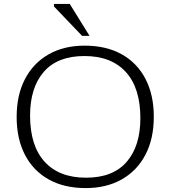

<svg xmlns="http://www.w3.org/2000/svg" viewBox="-20 -950 870 980"><path d="M412 -717Q523 -717 602 -672.5Q681 -628 723 -546.5Q765 -465 765 -354Q765 -241.5 722.2 -160Q679.5 -78.5 601.2 -34.2Q523 10 417.5 10Q307 10 228 -34.5Q149 -79 107 -160.5Q65 -242 65 -353Q65 -465.5 107.8 -547Q150.5 -628.5 228.5 -672.8Q306.5 -717 412 -717ZM419 -43Q556.5 -43 626.5 -123.8Q696.5 -204.5 696.5 -347Q696.5 -501 622.2 -582.5Q548 -664 410.5 -664Q273.5 -664 203.5 -583.2Q133.5 -502.5 133.5 -360Q133.5 -206 207.8 -124.5Q282 -43 419 -43ZM437 -767H399L255.5 -917V-930H336Z"/></svg>

Font: Newsreader Caption Light
Style: Regular
Weight: 300
Designer: Hugues Gentile
Foundry: Production Type
Version: Version 1.001